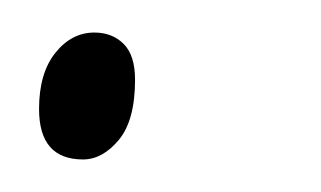

<svg xmlns="http://www.w3.org/2000/svg" viewBox="-20 -92 197 118"><path d="M31 6Q4 6 4 -25Q4 -47 14 -59.5Q24 -72 38 -72Q49 -72 56 -65Q63 -58 63 -43Q63 -18 53 -6Q43 6 31 6Z"/></svg>

Font: Noto Serif Tamil Condensed Thin
Style: Italic
Weight: 100
Width: 3
Italic angle: -12°
Designer: Indian Type Foundry, Tom Grace, and the Monotype Design Team
Foundry: Monotype Imaging Inc.
Version: Version 2.003; ttfautohint (v1.8.4.7-5d5b)